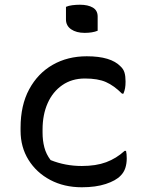

<svg xmlns="http://www.w3.org/2000/svg" viewBox="-20 -781 640 812"><path d="M347 -543Q449 -543 490 -500Q502 -489 506.5 -474Q511 -459 511 -436Q511 -420 509 -408.5Q507 -397 502 -385H496Q462 -419 428 -434Q394 -449 339 -449Q284 -449 243.5 -421Q203 -393 181.5 -344.5Q160 -296 160 -233V-220Q160 -187 167.5 -158Q175 -129 194 -104Q256 -79 326 -79Q386 -79 429 -95Q472 -111 507 -143H513Q516 -131 516 -111Q516 -89 510 -70.5Q504 -52 490 -38Q470 -17 427.5 -3Q385 11 326 11Q251 11 192.5 -20Q134 -51 100.5 -105Q67 -159 67 -228V-241Q67 -336 103.5 -403.5Q140 -471 203 -507Q266 -543 347 -543ZM259 -752Q270 -757 286 -759Q302 -761 318 -761Q352 -761 372.5 -749Q393 -737 393 -711V-651Q371 -642 338 -642Q303 -642 281 -657Q259 -672 259 -699Z"/></svg>

Font: Recursive Mn Csl St
Style: Regular
Weight: 400
Monospace: yes
Version: Version 1.079;hotconv 1.0.112;makeotfexe 2.5.65598; ttfautoh